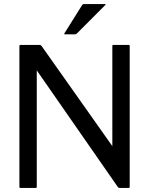

<svg xmlns="http://www.w3.org/2000/svg" viewBox="-20 -920 730 940"><path d="M535 -700H610Q615 -700 615 -695V-5Q615 0 610 0H565Q560 0 556.5 -5L160 -575.5V-5Q160 0 155 0H80Q75 0 75 -5V-695Q75 -700 80 -700H175Q180 -700 183.5 -695L530 -204.5V-695Q530 -700 535 -700ZM297.5 -752Q292.5 -752 295.5 -757L382 -895Q385 -900 390 -900H495Q500 -900 495 -895L357.5 -757Q352.5 -752 347.5 -752Z"/></svg>

Font: MFEK Sans
Style: Regular
Weight: 400
Designer: Owen Earl
Foundry: indestructible type*
Version: Version 0.001; ttfautohint (v1.8.4.7-5d5b)